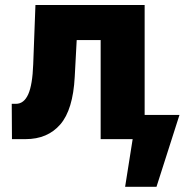

<svg xmlns="http://www.w3.org/2000/svg" viewBox="-20 -550 752 759"><path d="M26.4 -139.6H43Q74.7 -139.6 91.6 -177.2Q108.4 -214.8 111.3 -295.9L120.1 -530.3H551.8V-95.7H689.5L598.6 188.5H474.6L504.4 0H377.9V-391.6H283.2L275.4 -246.1Q268.6 -116.2 218.3 -58.1Q168 0 81.1 0H27.3Z"/></svg>

Font: Pretendard JP Black
Style: Regular
Weight: 900
Designer: Base glyphs from Inter by Rasmus Andersson; Hangeul glyphs from Noto Sans CJK(Source Han Sans) by Jang Soo-young and Kan
Foundry: Kil Hyung-jin
Version: Version 1.309